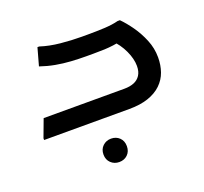

<svg xmlns="http://www.w3.org/2000/svg" viewBox="-115 -567 984 926"><g transform="rotate(-20 377.0 -104.0)"><path d="M42 -9 76 -100H490Q519 -100 540 -108.5Q561 -117 573 -135.5Q585 -154 585 -183Q585 -219 565.5 -261.5Q546 -304 511 -338L566 -325Q533 -318 510.5 -315Q488 -312 465 -311Q442 -310 407 -310H371Q333 -310 293.5 -312.5Q254 -315 216 -322Q178 -329 140 -342L165 -432H174Q220 -417 276 -411.5Q332 -406 383 -406H415Q456 -406 498.5 -408Q541 -410 571 -418H583Q608 -393 633.5 -357Q659 -321 677 -277.5Q695 -234 695 -187Q695 -147 683 -113Q671 -79 644.5 -53.5Q618 -28 577 -14Q536 0 479 0H42ZM287 164Q287 137 304.5 120.5Q322 104 347 104Q373 104 390 120.5Q407 137 407 164Q407 191 390 207.5Q373 224 347 224Q322 224 304.5 207.5Q287 191 287 164Z"/></g></svg>

Font: Kufam Medium
Style: Italic
Weight: 500
Italic angle: -11°
Designer: Artur Schmal
Foundry: Original Type
Version: Version 1.301; ttfautohint (v1.8.3)